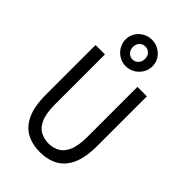

<svg xmlns="http://www.w3.org/2000/svg" viewBox="-285 -1072 1187 1187"><g transform="rotate(45 308.0 -479.0)"><path d="M308 12Q240.5 12 190.2 -15.5Q140 -43 112 -103.8Q84 -164.5 84 -265V-700H166V-265Q166 -185 185.5 -141.2Q205 -97.5 237.5 -80.5Q270 -63.5 308 -63.5Q346 -63.5 378.5 -80.5Q411 -97.5 430.5 -141.2Q450 -185 450 -265V-700H532.5V-265Q532.5 -165 504.5 -104Q476.5 -43 426 -15.5Q375.5 12 308 12ZM308 -739Q276 -739 249.2 -755Q222.5 -771 206.5 -797.5Q190.5 -824 190.5 -856Q190.5 -888 206.5 -913.8Q222.5 -939.5 249.2 -954.8Q276 -970 308 -970Q340 -970 366.8 -954.8Q393.5 -939.5 409.8 -913.8Q426 -888 426 -856Q426 -824 409.8 -797.2Q393.5 -770.5 366.8 -754.8Q340 -739 308 -739ZM308 -798Q330.5 -798 345.8 -814.2Q361 -830.5 361 -855.5Q361 -881 345.8 -896.2Q330.5 -911.5 308 -911.5Q286.5 -911.5 271 -896.2Q255.5 -881 255.5 -855.5Q255.5 -830.5 271 -814.2Q286.5 -798 308 -798Z"/></g></svg>

Font: Overpass Mono
Style: Regular
Weight: 400
Designer: Delve Withrington, Dave Bailey
Foundry: Delve Fonts LLC
Version: Version 4.000